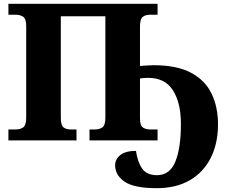

<svg xmlns="http://www.w3.org/2000/svg" viewBox="-20 -734 1197 1004"><path d="M800 250Q681 250 631.5 216Q582 182 582 130Q582 99 609 77Q636 55 691 55Q699 112 723 147Q747 182 801 182Q868 182 897 111Q926 40 926 -86Q926 -196 884.5 -261.5Q843 -327 754 -327Q743 -327 732.5 -326Q722 -325 712 -324V-115Q712 -77 727.5 -67Q743 -57 766 -57H804V0H448V-57H476Q500 -57 515.5 -68Q531 -79 531 -120V-649H298V-120Q298 -79 312 -68Q326 -57 350 -57H380V0H24V-57H61Q86 -57 101.5 -68Q117 -79 117 -120V-598Q117 -636 101 -646.5Q85 -657 61 -657H24V-714H804V-657H765Q741 -657 726.5 -646Q712 -635 712 -594V-389Q726 -390 746 -391.5Q766 -393 783 -393Q906 -393 980 -353Q1054 -313 1087 -243Q1120 -173 1120 -84Q1120 16 1082 91.5Q1044 167 972.5 208.5Q901 250 800 250Z"/></svg>

Font: Noto Serif ExtraBold
Style: Regular
Weight: 800
Designer: Monotype Design Team
Foundry: Monotype Imaging Inc.
Version: Version 2.014